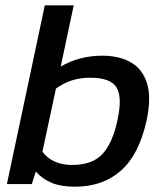

<svg xmlns="http://www.w3.org/2000/svg" viewBox="-20 -694 622 724"><path d="M263 10Q211 10 176 -4Q141 -18 115 -47L100 0H6L149 -674H258L209 -443Q279 -484 366 -484Q430 -484 474 -458.5Q518 -433 534.5 -379.5Q551 -326 533 -241Q505 -112 436.5 -51Q368 10 263 10ZM252 -72Q329 -72 367 -114Q405 -156 423 -241Q442 -329 419 -365Q396 -401 320 -401Q246 -401 191 -360L140 -122Q158 -97 187 -84.5Q216 -72 252 -72Z"/></svg>

Font: Kanit
Style: Italic
Weight: 400
Italic angle: -12°
Designer: Katatrad Team
Foundry: CadsonDemak
Version: Version 2.000; ttfautohint (v1.8.3)